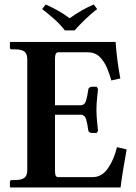

<svg xmlns="http://www.w3.org/2000/svg" viewBox="-20 -832 602 852"><path d="M27 0 24 -2V-24Q24 -33 32 -33H46Q76 -33 88.5 -43Q101 -53 101 -77V-569Q101 -593 88.5 -603Q76 -613 46 -613H32Q24 -613 24 -621V-644L27 -646H493Q499 -561 514 -484L474 -475Q467 -501 455 -530Q443 -559 422.5 -579.5Q402 -600 368 -600H238Q224 -600 224 -571V-365H337Q356 -365 362 -385.5Q368 -406 372 -436Q372 -439 376.5 -443Q381 -447 388 -447H409L415 -437Q414 -425 411 -398.5Q408 -372 408 -344Q408 -317 411 -290.5Q414 -264 415 -251L409 -242H388Q381 -242 376.5 -245.5Q372 -249 372 -252Q368 -283 362 -303Q356 -323 337 -323H224V-75Q224 -58 227.5 -52Q231 -46 238 -46H391Q432 -46 459 -85Q486 -124 499 -179L542 -169Q535 -129 527.5 -85Q520 -41 515 0ZM268 -697Q246 -725 220 -748Q194 -771 167 -792L183 -812Q212 -799 238 -784.5Q264 -770 289 -751Q317 -771 342.5 -785.5Q368 -800 396 -812L411 -792Q383 -770 358.5 -746.5Q334 -723 311 -697Z"/></svg>

Font: Libertinus Serif SemiBold
Style: Regular
Weight: 600
Designer: Philipp H. Poll, Khaled Hosny
Foundry: Caleb Maclennan
Version: Version 7.051;RELEASE